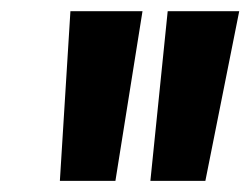

<svg xmlns="http://www.w3.org/2000/svg" viewBox="-20 -800 453 346"><path d="M106.9 -779.8H236.8L188 -474.1H87.9ZM282.2 -779.8H411.1L350.1 -474.1H251Z"/></svg>

Font: Cooper Hewitt
Style: Semibold Italic
Weight: 710
Designer: Village Type and Design LLC
Foundry: Cooper Hewitt Smithsonian Design Museum
Version: 1.000